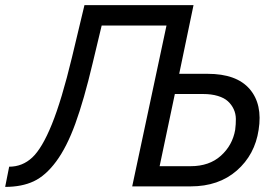

<svg xmlns="http://www.w3.org/2000/svg" viewBox="-30 -730 1086 752"><path d="M-9.8 2 5.9 -77.1Q57.6 -77.1 96.2 -113Q134.8 -148.9 173.1 -243.2Q211.4 -337.4 252 -505.9L300.8 -710H728L671.9 -440.9H783.2Q896.5 -440.9 947.8 -381.3Q999 -321.8 982.9 -221.2Q968.3 -124 897.5 -62Q826.7 0 716.8 0H487.8L622.1 -629.9H368.2L333 -482.9Q298.8 -338.4 265.1 -245.8Q231.4 -153.3 189.9 -97.4Q148.4 -41.5 101.8 -19.8Q55.2 2 -9.8 2ZM595.2 -79.1H716.8Q789.6 -79.1 835 -119.9Q880.4 -160.6 891.1 -221.2Q894 -243.7 893.8 -264.2Q893.6 -284.7 885.3 -302.5Q877 -320.3 862.5 -333.5Q848.1 -346.7 823.2 -354.2Q798.3 -361.8 765.1 -361.8H654.8Z"/></svg>

Font: Rawline Medium
Style: Italic
Weight: 500
Italic angle: -12°
Designer: Matt McInerney, Pablo Impallari, Rodrigo Fuenzalida
Foundry: Matt McInerney, Pablo Impallari, Rodrigo Fuenzalida
Version: Version 4.020;PS 004.020;hotconv 1.0.88;makeotf.lib2.5.64775